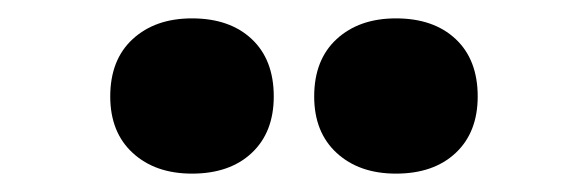

<svg xmlns="http://www.w3.org/2000/svg" viewBox="-20 -972 640 209"><path d="M189 -783Q149 -783 124.5 -805.5Q100 -828 100 -867Q100 -907 124.5 -929.5Q149 -952 189 -952Q230 -952 254 -929.5Q278 -907 278 -867Q278 -828 254 -805.5Q230 -783 189 -783ZM411 -783Q371 -783 346.5 -805.5Q322 -828 322 -867Q322 -907 346.5 -929.5Q371 -952 411 -952Q452 -952 476 -929.5Q500 -907 500 -867Q500 -828 476 -805.5Q452 -783 411 -783Z"/></svg>

Font: M PLUS Code Latin Expanded SemiBold
Style: Regular
Weight: 600
Width: 7
Designer: Coji Morishita
Foundry: UNDERFOREST DESIGN
Version: Version 1.002; ttfautohint (v1.8.3)